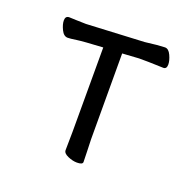

<svg xmlns="http://www.w3.org/2000/svg" viewBox="-95 -582 691 688"><g transform="rotate(20 250.0 -238.0)"><path d="M266 10Q250 10 231.5 2Q213 -6 213 -18L214 -88V-410Q138 -406 115 -402.5Q92 -399 82 -399Q67 -399 57.5 -418.5Q48 -438 48 -453Q48 -470 63 -470Q70 -470 89 -469Q108 -468 127 -468L347 -479Q369 -481 391 -484L422 -486Q436 -486 445 -466.5Q454 -447 454 -432Q454 -415 441 -415Q432 -415 409.5 -416Q387 -417 348 -417L285 -413Q285 -109 285.5 -86.5Q286 -64 287 -39Q288 -14 288 0Q288 10 266 10Z"/></g></svg>

Font: LXGW WenKai Mono Lite
Style: Regular
Weight: 400
Monospace: yes
Designer: LXGW / Fontworks Inc.
Foundry: LXGW / Fontworks Inc.
Version: Version 1.520; June 14, 2025